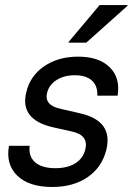

<svg xmlns="http://www.w3.org/2000/svg" viewBox="-20 -736 529 766"><path d="M188.3 10Q95.8 10 49.2 -35Q2.5 -80 15.8 -154.2H98.3Q93.3 -111.7 120.4 -88.3Q147.5 -65 200.8 -65Q249.2 -65 280 -84.2Q310.8 -103.3 320 -138.3Q335 -195.8 269.2 -210.8L190.8 -228.3Q57.5 -259.2 85 -368.3Q100 -433.3 156.2 -471.7Q212.5 -510 291.7 -510Q375 -510 417.9 -467.5Q460.8 -425 449.2 -354.2H368.3Q370 -393.3 346.7 -414.6Q323.3 -435.8 278.3 -435.8Q235.8 -435.8 206.2 -417.1Q176.7 -398.3 168.3 -367.5Q155 -316.7 219.2 -302.5L298.3 -284.2Q432.5 -254.2 404.2 -138.3Q386.7 -68.3 329.6 -29.2Q272.5 10 188.3 10ZM253.3 -565.8 254.2 -569.2 377.5 -715.8H489.2L488.3 -712.5L324.2 -565.8Z"/></svg>

Font: Funnel Sans
Style: Italic
Weight: 400
Italic angle: -14.036°
Version: Version 1.000; Beta; Release 5; Build 24; ttfautohint (v1.8.